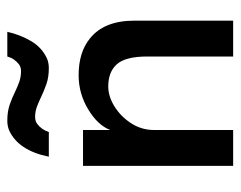

<svg xmlns="http://www.w3.org/2000/svg" viewBox="-86 -572 658 525"><g transform="rotate(-90 242.5 -309.0)"><path d="M449 0H351V-234.5Q351 -294 330 -317.8Q309 -341.5 269 -341.5Q242 -341.5 214.5 -324.5Q187 -307.5 168.5 -279Q150 -250.5 150 -216V0H52V-410.5H150V-336Q163 -370 206.2 -396.2Q249.5 -422.5 300 -422.5Q362.5 -422.5 400.5 -391.5Q449 -352.5 449 -270.5ZM319 -504Q294 -504 275 -510.8Q256 -517.5 239.5 -525.5Q226 -532 213 -536.8Q200 -541.5 186 -541.5Q174.5 -541.5 166.8 -535.8Q159 -530 153.5 -522.2Q148 -514.5 144.5 -504H77Q94 -587.5 149 -612.5Q161 -617.5 175.5 -617.5Q200.5 -617.5 219.2 -611Q238 -604.5 254 -596.5Q267.5 -590 281.2 -585Q295 -580 311 -580Q322.5 -580 330 -586Q337.5 -592 342.8 -599.5Q348 -607 351 -617.5H418.5Q411 -583.5 393.5 -553.2Q376 -523 345.5 -509Q333.5 -504 319 -504Z"/></g></svg>

Font: Lucymar Sans Medium
Style: Regular
Weight: 500
Foundry: The League of Moveable Type (original font) / Main changes by Cristiano Sobral with portions from Mirco Monsees
Version: Version 2.001;August 30, 2020;FontCreator 13.0.0.2681 64-bit